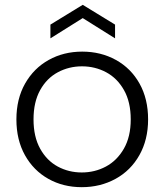

<svg xmlns="http://www.w3.org/2000/svg" viewBox="-20 -768 682 796"><path d="M48 -273Q48 -358 84 -421.5Q120 -485 182 -519.5Q244 -554 321 -554Q398 -554 460.5 -519.5Q523 -485 558.5 -421.5Q594 -358 594 -273Q594 -189 558 -125Q522 -61 459 -26.5Q396 8 319 8Q242 8 180.5 -26.5Q119 -61 83.5 -124.5Q48 -188 48 -273ZM522 -273Q522 -345 494 -394.5Q466 -444 420 -468.5Q374 -493 320 -493Q266 -493 220 -468.5Q174 -444 146.5 -394.5Q119 -345 119 -273Q119 -201 146.5 -151.5Q174 -102 219.5 -77.5Q265 -53 319 -53Q373 -53 419 -77.5Q465 -102 493.5 -151.5Q522 -201 522 -273ZM323 -693 189 -609V-666L323 -748L457 -666V-609Z"/></svg>

Font: Poppins-Tabular Light
Style: Regular
Weight: 300
Designer: Ninad Kale (Devanagari), Jonny Pinhorn (Latin)
Foundry: Indian Type Foundry
Version: Version 4.004